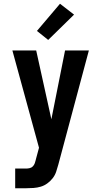

<svg xmlns="http://www.w3.org/2000/svg" viewBox="-20 -789 540 1024"><path d="M61 215V110H119Q129 110 139 107.5Q149 105 155.5 98Q162 91 165.5 81.5Q169 72 171 63V62L188 -1L46 -520H173L254 -153L327 -520H454L291 89Q286 108 279.5 127Q273 146 261 161.5Q249 177 232.5 189Q216 201 197.5 206.5Q179 212 159 213.5Q139 215 119 215ZM237 -576 177 -624 300 -769 375 -711Z"/></svg>

Font: Iosevka SS18 Extrabold
Style: Regular
Weight: 800
Monospace: yes
Designer: Belleve Invis
Foundry: Belleve Invis
Version: Version 25.1.1; ttfautohint (v1.8.4)